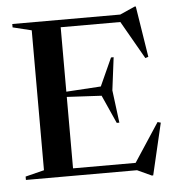

<svg xmlns="http://www.w3.org/2000/svg" viewBox="-54 -796 798 877"><g transform="rotate(-5 345.0 -358.0)"><path d="M32 0V-15.5L118 -37V-678.5L32 -699.5V-715H527L595.5 -745.5H601L638 -511.5L624 -507L524.5 -681H251V-385.5L410 -395.5L468 -523.5H480L461 -373L480 -223.5H468L410 -353L251 -361.5V-34H538L654 -211L668.5 -207L613 30H606.5L541.5 0Z"/></g></svg>

Font: Newsreader 72pt Medium
Style: Regular
Weight: 500
Designer: Hugues Gentile
Foundry: Production Type
Version: Version 1.003; ttfautohint (v1.8.3)